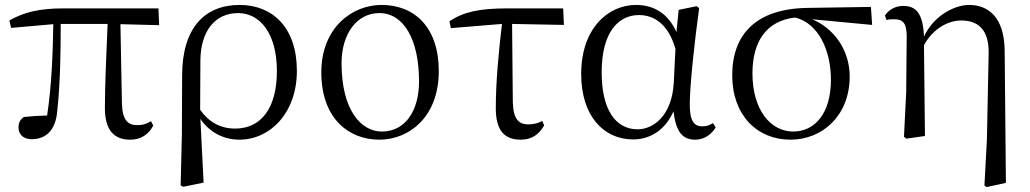

<svg xmlns="http://www.w3.org/2000/svg" viewBox="-20 -551 4174 778"><path d="M508 15C551 15 582 -6 601 -42L592 -60C576 -50 561 -44 536 -44C498 -44 476 -64 474 -132L468 -453L625 -449L622 -517H236C141 -517 77 -502 18 -468L25 -438L196 -453C194 -337 190 -211 171 -83C135 -82 105 -80 77 -77C62 -67 55 -54 55 -34C55 -6 75 13 108 13C167 13 206 -24 212 -102C224 -212 226 -337 226 -454H416C411 -328 405 -205 405 -114C405 -21 444 15 508 15Z M712 200 722 206 805 189 792 -69C829 -15 886 15 950 15C1074 15 1183 -93 1183 -264C1183 -440 1084 -531 951 -531C808 -531 718 -436 718 -245L717 -6ZM791 -106 792 -306C793 -426 852 -498 945 -498C1033 -498 1102 -416 1102 -263C1102 -113 1038 -30 933 -30C872 -30 826 -57 791 -106Z M1517 15C1636 15 1758 -75 1758 -263C1758 -439 1661 -531 1526 -531C1406 -531 1282 -438 1282 -258C1282 -70 1394 15 1517 15ZM1527 -18C1443 -18 1364 -105 1364 -295C1364 -415 1427 -498 1517 -498C1616 -498 1678 -391 1678 -221C1678 -106 1625 -18 1527 -18Z M2090 15C2135 15 2164 -6 2185 -43L2177 -61C2161 -52 2144 -47 2121 -47C2084 -47 2060 -65 2058 -137L2055 -454L2265 -450L2262 -517H2036C1925 -517 1861 -504 1801 -465L1807 -437L2014 -454C2001 -344 1989 -221 1989 -112C1989 -20 2026 15 2090 15Z M2546 14C2608 14 2673 -18 2709 -100C2719 -16 2746 15 2797 15C2834 15 2864 -7 2880 -35L2869 -52C2855 -44 2844 -39 2826 -39C2793 -39 2775 -60 2775 -127C2775 -204 2794 -380 2813 -518L2803 -526L2730 -511L2721 -421C2687 -497 2629 -531 2557 -531C2445 -531 2335 -437 2335 -251C2335 -82 2425 14 2546 14ZM2717 -353 2710 -213C2702 -82 2627 -27 2564 -27C2474 -27 2418 -107 2418 -258C2418 -425 2489 -490 2569 -490C2630 -490 2688 -454 2717 -353Z M3183 15C3313 15 3423 -83 3423 -241C3423 -347 3361 -435 3271 -473L3514 -450L3509 -523L3252 -519C3043 -516 2947 -411 2947 -246C2947 -84 3048 15 3183 15ZM3202 -480C3298 -456 3347 -345 3347 -228C3347 -93 3283 -18 3194 -18C3103 -18 3029 -105 3029 -254C3029 -382 3085 -467 3202 -480Z M3969 201 3978 207 4056 190 4051 -345C4050 -485 3981 -531 3907 -531C3850 -531 3765 -490 3724 -403C3720 -500 3690 -527 3640 -527C3605 -527 3579 -509 3566 -488L3572 -470C3584 -473 3593 -473 3604 -473C3640 -473 3654 -456 3654 -403L3652 -178L3643 3L3652 11L3728 0L3724 -368C3761 -436 3823 -468 3875 -468C3943 -468 3989 -431 3986 -331L3979 16Z"/></svg>

Font: Source Han Serif KR
Style: Regular
Weight: 400
Designer: Ryoko NISHIZUKA 西塚涼子 (kana & ideographs); Frank Grießhammer (Latin, Greek & Cyrillic); Wenlong ZHANG 张文龙 (bopomofo); San
Foundry: Adobe
Version: Version 2.001;hotconv 1.1.0;makeotfexe 2.6.0